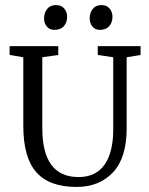

<svg xmlns="http://www.w3.org/2000/svg" viewBox="-20 -732 588 758"><path d="M195 -614Q176 -614 165 -627Q154 -640 154 -659Q154 -681 166 -696.5Q178 -712 201 -712Q222 -712 233.5 -698.5Q245 -685 245 -666Q245 -643 232 -628.5Q219 -614 195 -614ZM374 -614Q356 -614 345 -627Q334 -640 334 -659Q334 -681 346 -696.5Q358 -712 381 -712Q401 -712 412.5 -698.5Q424 -685 424 -666Q424 -643 411 -628.5Q398 -614 374 -614ZM282 6Q174 6 123 -52.5Q72 -111 72 -234V-506L18 -515V-550H210V-515L147 -506V-226Q147 -33 290 -33Q358 -33 392.5 -81.5Q427 -130 427 -221V-506L366 -515V-550H535V-515L480 -506V-225Q480 -109 426 -51.5Q372 6 282 6Z"/></svg>

Font: Aikya
Style: Regular
Weight: 400
Designer: Neelakash Kshetrimayum (Latin subset based on Merriweather by Eben Sorkin)
Foundry: Brand New Type
Version: Version 1.00 b005